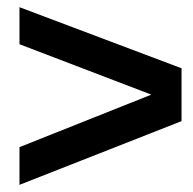

<svg xmlns="http://www.w3.org/2000/svg" viewBox="-20 -499 537 534"><path d="M484.9 -162.1 34.2 15.1V-89.8L400.9 -235.8L34.2 -376V-479L484.9 -309.1Z"/></svg>

Font: Tajawal
Style: Bold
Weight: 700
Designer: Boutros Fonts
Foundry: Created by Boutros International 2017
Version: Version 1.700